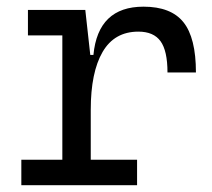

<svg xmlns="http://www.w3.org/2000/svg" viewBox="-20 -547 626 567"><path d="M248 -222.7V-75.2H384.8V0H43V-75.2H164.1V-442.4H62.5V-517.6H231.9L246.6 -384.8H255.9Q269.5 -527.3 403.8 -527.3Q484.9 -527.3 521.7 -481.4Q558.6 -435.5 558.6 -333H474.6Q474.6 -397 454.1 -425.3Q433.6 -453.6 388.7 -453.6Q317.9 -453.6 283 -393.6Q248 -333.5 248 -222.7Z"/></svg>

Font: Cascadia Mono NF SemiLight
Style: Regular
Weight: 350
Monospace: yes
Designer: Aaron Bell
Foundry: Saja Typeworks
Version: Version 2404.023; ttfautohint (v1.8.4)